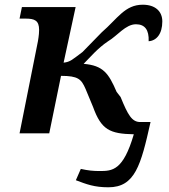

<svg xmlns="http://www.w3.org/2000/svg" viewBox="-20 -566 719 815"><path d="M440 229C553 229 578 136 619 -48H577C540 -47 523 -78 492 -154L475 -176C441 -255 418 -288 335 -295C361 -321 394 -361 439 -391C478 -414 513 -463 557 -463C595 -463 613 -439 611 -391C644 -393 669 -422 669 -475C669 -518 639 -546 586 -546C510 -546 479 -487 412 -429L330 -345C288 -314 279 -303 250 -300L301 -536H73L63 -487H89C127 -487 146 -479 146 -439C146 -416 141 -393 141 -391L63 0H189L239 -244C312 -244 325 -230 343 -189L375 -112C410 -15 446 2 548 4C503 158 457 160 403 160C376 160 355 158 323 151L302 199C347 216 380 229 440 229Z"/></svg>

Font: Noto Serif Semi
Style: Italic
Weight: 600
Italic angle: -12°
Designer: Monotype Design Team
Foundry: Monotype Imaging Inc.
Version: Version 1.901